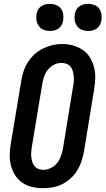

<svg xmlns="http://www.w3.org/2000/svg" viewBox="-20 -976 552 1004"><path d="M205 8Q175 8 147 1.5Q119 -5 96 -21Q73 -37 58.5 -60.5Q44 -84 37 -111.5Q30 -139 31 -168.5Q32 -198 37 -228L91 -552Q95 -578 103 -602.5Q111 -627 125.5 -650Q140 -673 160 -691.5Q180 -710 204.5 -722Q229 -734 254 -740Q279 -746 305 -746Q335 -746 362.5 -738Q390 -730 413 -714.5Q436 -699 450.5 -675Q465 -651 472 -623.5Q479 -596 478 -566.5Q477 -537 472 -507L419 -183Q414 -157 406 -132.5Q398 -108 384 -85Q370 -62 349.5 -43.5Q329 -25 305 -13Q281 -1 255.5 3.5Q230 8 205 8ZM207 -88Q227 -88 246 -97.5Q265 -107 278.5 -123.5Q292 -140 298.5 -159.5Q305 -179 309 -198L362 -523Q365 -537 366 -551Q367 -565 365.5 -578.5Q364 -592 360.5 -605Q357 -618 348.5 -628Q340 -638 327 -642.5Q314 -647 300 -647Q280 -647 261.5 -637Q243 -627 230 -611Q217 -595 210.5 -575.5Q204 -556 201 -537L147 -212Q145 -198 143.5 -184Q142 -170 143.5 -157Q145 -144 148.5 -131Q152 -118 160 -108Q168 -98 180.5 -93Q193 -88 207 -88ZM441 -814Q424 -814 408.5 -820Q393 -826 383.5 -839Q374 -852 371 -868.5Q368 -885 371 -902Q373 -914 379 -925Q385 -936 395 -943Q405 -950 417 -953Q429 -956 441 -956Q458 -956 473.5 -950Q489 -944 498.5 -931Q508 -918 510.5 -901.5Q513 -885 510 -868Q508 -856 502 -845Q496 -834 486 -827Q476 -820 464 -817Q452 -814 441 -814ZM241 -814Q224 -814 208.5 -820Q193 -826 183.5 -839Q174 -852 171 -868.5Q168 -885 171 -902Q173 -914 179 -925Q185 -936 195 -943Q205 -950 217 -953Q229 -956 241 -956Q258 -956 273.5 -950Q289 -944 298.5 -931Q308 -918 310.5 -901.5Q313 -885 310 -868Q308 -856 302 -845Q296 -834 286 -827Q276 -820 264 -817Q252 -814 241 -814Z"/></svg>

Font: Iosevka Gothic
Style: Bold Italic
Weight: 700
Italic angle: -9°
Monospace: yes
Designer: Belleve Invis
Foundry: Belleve Invis
Version: Version 15.5.1; ttfautohint (v1.8.4)